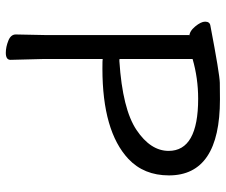

<svg xmlns="http://www.w3.org/2000/svg" viewBox="-78 -679 774 658"><g transform="rotate(90 309.0 -350.0)"><path d="M189 -372.1Q354 -382.8 425.5 -430.9Q497.1 -479 497.1 -541Q497.1 -642.1 318.4 -642.1Q248 -642.1 182.1 -623V-373Q182.1 -372.1 189 -372.1ZM161.1 17.1Q141.1 17.1 119.6 8.5Q98.1 0 98.1 -17.1L100.1 -116.2V-611.8H105Q87.4 -611.8 70.8 -631.8Q54.2 -651.9 54.2 -666Q54.2 -682.1 68.4 -684.1Q234.4 -715.8 263.7 -716.3Q293 -716.8 320.3 -716.8Q581.1 -716.8 581.1 -542Q581.1 -456.1 524.4 -402.8Q429.2 -314 215.3 -314Q185.1 -314 182.1 -314.9V-115.2L185.1 1Q185.1 17.1 161.1 17.1Z"/></g></svg>

Font: LXGW WenKai GB Screen
Style: Regular
Weight: 400
Designer: LXGW / Fontworks Inc.
Foundry: LXGW / Fontworks Inc.
Version: Version 1.321;February 19, 2024;FontCreator 14.0.0.2901 64-b